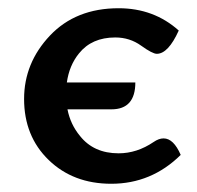

<svg xmlns="http://www.w3.org/2000/svg" viewBox="-20 -444 484 471"><path d="M252.9 6.8Q159.7 6.8 99.4 -51.5Q39.1 -109.9 39.1 -201.2Q39.1 -289.6 102.5 -356.7Q166 -423.8 271 -423.8Q357.4 -423.8 418.5 -369.1Q392.6 -312 364.7 -312Q354 -312 326.2 -332Q298.3 -352.1 262.7 -352.1Q205.1 -352.1 173.8 -313Q149.9 -283.7 144 -241.7H312Q312 -175.8 253.4 -175.8H145.5Q152.8 -138.7 176.3 -110.4Q210 -67.9 271 -67.9Q315.9 -67.9 356.9 -95.7Q369.6 -104.5 381.3 -104.5Q405.8 -104.5 423.3 -64Q351.6 6.8 252.9 6.8Z"/></svg>

Font: Bainsley
Style: Regular
Weight: 400
Designer: Paul James MIller
Foundry: High-Logic / Made with FontCreator
Version: Version 1.411;March 28, 2021;FontCreator 13.0.0.2683 64-bit